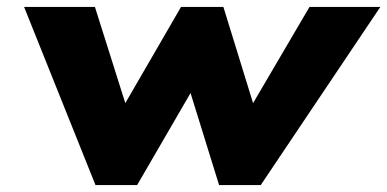

<svg xmlns="http://www.w3.org/2000/svg" viewBox="-20 -533 1115 553"><path d="M375 0 528.8 -265 611 0H731L1075.4 -513H871.4L708.9 -236L623.4 -513H501.4L340.9 -236L253.4 -513H49.4L255 0Z"/></svg>

Font: Hussar Techniczny
Style: Bold 
Weight: 700
Foundry: Cannot Into Space Fonts
Version: Version 0.77